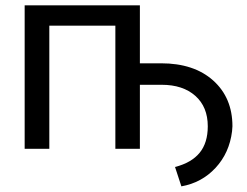

<svg xmlns="http://www.w3.org/2000/svg" viewBox="-20 -548 909 707"><path d="M495.1 -314.9H573.2Q694.3 -314.9 765.1 -251.5Q835.9 -188 835.9 -83L834.5 -64.5Q824.7 15.1 773.7 70.1Q722.7 125 647.9 138.2L624.5 66.9Q685.1 51.3 715.1 14.6Q745.1 -22 745.1 -83Q745.1 -154.3 699.2 -195.1Q653.3 -235.8 575.2 -235.8H495.1V0H404.8V-453.6H161.6V0H70.8V-528.3H495.1Z"/></svg>

Font: RobotoInd
Style: Regular
Weight: 400
Designer: Google
Version: Version 2.001101; 2014